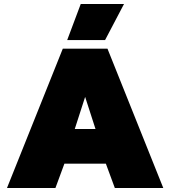

<svg xmlns="http://www.w3.org/2000/svg" viewBox="-20 -943 854 963"><path d="M385 -923H602L507 -742H317ZM295 -699H519L799 0H556L511 -122H303L258 0H15ZM459 -296 407 -457 355 -296Z"/></svg>

Font: Prompt Black
Style: Regular
Weight: 900
Designer: Katatrad Team
Foundry: CadsonDemak
Version: Version 1.000